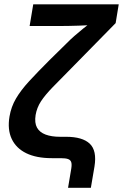

<svg xmlns="http://www.w3.org/2000/svg" viewBox="-20 -748 582 908"><path d="M301.8 140.1 316.9 50.3Q320.3 29.8 316.9 19Q313.5 8.3 301.8 4.2Q290 0 267.1 0H225.1Q152.3 0 104.2 -23.4Q56.2 -46.9 35.4 -91.1Q14.6 -135.3 24.9 -196.8Q32.7 -243.2 55.7 -282.2Q78.6 -321.3 117.9 -364Q157.2 -406.7 214.4 -463.9L294.4 -542.5Q312 -560.5 331.8 -577.9Q351.6 -595.2 371.8 -611.6Q392.1 -627.9 411.4 -642.8Q430.7 -657.7 446.8 -670.4L439 -631.3Q419.9 -629.9 397.9 -628.7Q376 -627.4 353 -626.7Q330.1 -626 307.4 -625.5Q284.7 -625 264.2 -625H120.1L137.2 -727.5H541.5L526.9 -638.7L323.2 -431.2Q266.1 -373.5 229.5 -335.9Q192.9 -298.3 173.6 -268.6Q154.3 -238.8 148.4 -204.1Q142.6 -167 155 -144.5Q167.5 -122.1 195.6 -111.6Q223.6 -101.1 264.6 -101.1H292.5Q370.1 -101.1 404.5 -68.4Q439 -35.6 426.8 39.6L409.7 140.1Z"/></svg>

Font: Inter 24pt SemiBold
Style: Italic
Weight: 600
Italic angle: -9.3988°
Designer: Rasmus Andersson
Foundry: rsms
Version: Version 4.001;git-66647c0bb